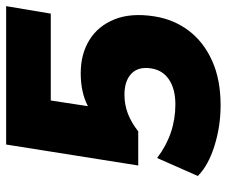

<svg xmlns="http://www.w3.org/2000/svg" viewBox="-78 -668 756 641"><g transform="rotate(-90 300.5 -347.0)"><path d="M270 11Q200 11 134.5 -9.5Q69 -30 34 -65L94 -201Q174 -140 273 -140Q324 -140 355.5 -161Q387 -182 393 -220Q400 -263 376 -286.5Q352 -310 305 -310Q272 -310 242 -298.5Q212 -287 183 -264H69L139 -705H601L576 -556H286L267 -432Q313 -456 377 -456Q441 -456 488 -427Q535 -398 557 -343Q579 -288 567 -211Q557 -146 519.5 -96Q482 -46 419 -17.5Q356 11 270 11Z"/></g></svg>

Font: Mulish Black
Style: Italic
Weight: 900
Italic angle: -9°
Designer: Vernon Adams
Foundry: Vernon Adams
Version: Version 3.603; ttfautohint (v1.8.3)